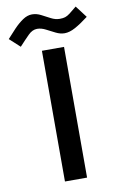

<svg xmlns="http://www.w3.org/2000/svg" viewBox="-165 -824 542 873"><g transform="rotate(-10 106.5 -387.5)"><path d="M58.1 -706.1Q36.1 -706.1 16.6 -686.5Q-2.9 -667 -28.8 -638.7L-76.7 -682.6Q-58.6 -703.1 -38.1 -724.6Q-17.6 -746.1 3.7 -760.5Q24.9 -774.9 46.4 -774.9Q67.4 -774.9 87.6 -764.4Q107.9 -753.9 127.9 -743.4Q147.9 -732.9 168 -732.9Q183.1 -732.9 193.1 -736.1Q203.1 -739.3 215.3 -748.5Q227.5 -757.8 248.5 -775.4L290 -720.7Q254.9 -693.8 228 -679.2Q201.2 -664.6 178.7 -664.6Q158.7 -664.6 138.2 -674.8Q117.7 -685.1 97.4 -695.6Q77.1 -706.1 58.1 -706.1ZM62.5 -604H164.6V-0.5H62.5Z"/></g></svg>

Font: Vazir Medium
Style: Medium
Weight: 500
Designer: Saber Rastikerdar
Foundry: Saber Rastikerdar
Version: Version 30.0.0